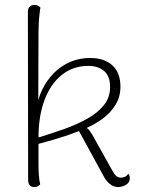

<svg xmlns="http://www.w3.org/2000/svg" viewBox="-20 -749 581 778"><path d="M118 9Q106 9 100 1Q94 -7 94 -20L93 -701Q93 -715 100 -722Q107 -729 119 -729Q129 -729 134.5 -725.5Q140 -722 144 -718Q142 -710 141 -699.5Q140 -689 138.5 -676Q137 -663 137 -648.5Q137 -634 136 -619L135 -320L130 -324Q143 -381 173.5 -423.5Q204 -466 248 -490Q292 -514 346 -514Q403 -514 435.5 -484Q468 -454 468 -398Q468 -357 448.5 -325Q429 -293 398.5 -270Q368 -247 332 -231Q339 -225 344 -218Q349 -211 354 -203L435 -58Q443 -43 451 -36Q459 -29 471 -29Q476 -29 484.5 -32Q493 -35 500 -45Q503 -41 504.5 -36.5Q506 -32 506 -27Q506 -9 490 0Q474 9 459 9Q440 9 424.5 -4Q409 -17 400 -35L300 -218Q257 -201 213.5 -188Q170 -175 136 -166Q136 -118 136 -89Q136 -60 137 -44.5Q138 -29 139.5 -20Q141 -11 143 -2Q139 2 133.5 5.5Q128 9 118 9ZM136 -192Q189 -208 241 -226.5Q293 -245 334.5 -268.5Q376 -292 401 -323Q426 -354 426 -396Q426 -442 401 -462Q376 -482 338 -482Q276 -482 230.5 -445.5Q185 -409 160.5 -344Q136 -279 136 -192Z"/></svg>

Font: Arima Thin ExtraLight
Style: Regular
Weight: 250
Version: Version 1.100